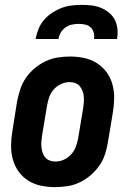

<svg xmlns="http://www.w3.org/2000/svg" viewBox="-20 -760 540 788"><path d="M206 8Q176 8 147.5 2Q119 -4 95.5 -19Q72 -34 56 -56.5Q40 -79 32.5 -106.5Q25 -134 25.5 -164Q26 -194 31 -223L50 -343Q55 -368 63 -393Q71 -418 86 -440Q101 -462 122 -479.5Q143 -497 167 -508.5Q191 -520 216.5 -524Q242 -528 267 -528Q297 -528 325.5 -522Q354 -516 377.5 -501Q401 -486 417.5 -463.5Q434 -441 441.5 -413.5Q449 -386 448.5 -356Q448 -326 443 -297L423 -177Q419 -152 411 -127Q403 -102 387.5 -80Q372 -58 351.5 -40.5Q331 -23 307 -11.5Q283 0 257 4Q231 8 206 8ZM208 -97Q226 -97 243 -105Q260 -113 272.5 -127Q285 -141 291.5 -158.5Q298 -176 301 -194L321 -314Q323 -326 324 -338.5Q325 -351 324 -363Q323 -375 319 -386Q315 -397 307.5 -406Q300 -415 289 -419Q278 -423 266 -423Q248 -423 230.5 -415Q213 -407 200.5 -393Q188 -379 182 -361.5Q176 -344 173 -326L153 -206Q151 -194 150 -181.5Q149 -169 150 -157Q151 -145 154.5 -134Q158 -123 165.5 -114Q173 -105 184.5 -101Q196 -97 208 -97ZM126 -600Q130 -621 138 -641Q146 -661 160.5 -678Q175 -695 194 -707.5Q213 -720 233 -727.5Q253 -735 274 -737.5Q295 -740 316 -740Q337 -740 357 -737.5Q377 -735 395 -727.5Q413 -720 428 -707.5Q443 -695 451.5 -678Q460 -661 462 -641Q464 -621 460 -600H366Q368 -614 364.5 -626.5Q361 -639 352 -647.5Q343 -656 330 -659Q317 -662 303 -662Q289 -662 275 -659Q261 -656 249 -647.5Q237 -639 229.5 -626.5Q222 -614 220 -600Z"/></svg>

Font: Iosevka Curly Extrabold
Style: Italic
Weight: 800
Italic angle: -9°
Monospace: yes
Designer: Belleve Invis
Foundry: Belleve Invis
Version: Version 22.1.2; ttfautohint (v1.8.4)